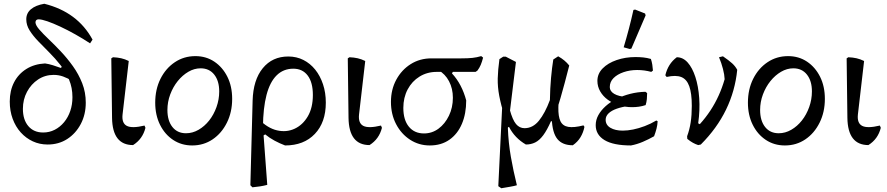

<svg xmlns="http://www.w3.org/2000/svg" viewBox="-20 -763 4724 1023"><path d="M234 7Q191 7 154.5 -10Q118 -27 90.5 -57.5Q63 -88 47.5 -130Q32 -172 32 -222Q32 -280 55 -324.5Q78 -369 120.5 -395.5Q163 -422 220 -425Q241 -422 261.5 -415.5Q282 -409 304 -401L323 -420L366 -331Q340 -347 316 -355.5Q292 -364 266 -364Q220 -364 183 -339.5Q146 -315 124 -274Q102 -233 102 -183Q102 -125 131 -91Q160 -57 210 -57Q243 -57 271.5 -71.5Q300 -86 321.5 -112Q343 -138 354.5 -172Q366 -206 366 -245Q366 -296 348 -338.5Q330 -381 302 -416.5Q274 -452 243 -483Q212 -514 184 -543Q156 -572 138 -600.5Q120 -629 120 -660Q120 -693 145 -714Q170 -735 216 -743Q393 -699 473 -552L460 -532Q422 -557 381 -580Q340 -603 301.5 -621Q263 -639 232.5 -649.5Q202 -660 186 -660Q169 -660 169 -643Q170 -628 189.5 -605.5Q209 -583 239.5 -554Q270 -525 304 -489Q338 -453 368.5 -410.5Q399 -368 418 -319.5Q437 -271 437 -216Q437 -153 410.5 -102.5Q384 -52 338.5 -22.5Q293 7 234 7Z M689 10Q579 10 577 -135L573 -452L582 -458Q606 -457 626 -452.5Q646 -448 666 -438L633 -153Q628 -107 655.5 -92.5Q683 -78 750 -94L755 -82Q740 -22 689 10Z M1004 12Q947 12 902.5 -17.5Q858 -47 832.5 -98.5Q807 -150 807 -216Q807 -287 835 -343Q863 -399 911.5 -431.5Q960 -464 1021 -464Q1078 -464 1122 -434.5Q1166 -405 1191.5 -354Q1217 -303 1217 -236Q1217 -166 1189 -109.5Q1161 -53 1113 -20.5Q1065 12 1004 12ZM971 -53Q1006 -53 1038 -71.5Q1070 -90 1094.5 -121Q1119 -152 1133.5 -192.5Q1148 -233 1148 -276Q1148 -332 1121.5 -365.5Q1095 -399 1049 -399Q1015 -399 983.5 -380.5Q952 -362 927 -331Q902 -300 887 -260Q872 -220 872 -177Q872 -120 898.5 -86.5Q925 -53 971 -53Z M1325 235 1314 224 1326 -227Q1329 -337 1380 -399.5Q1431 -462 1516 -462Q1560 -462 1596.5 -443.5Q1633 -425 1659.5 -392Q1686 -359 1701 -314Q1716 -269 1716 -216Q1716 -111 1657.5 -49.5Q1599 12 1499 12Q1470 1 1443 -13.5Q1416 -28 1393 -47L1360 -26V-127Q1406 -80 1456 -68.5Q1506 -57 1549.5 -77Q1593 -97 1620 -143Q1647 -189 1647 -257Q1647 -324 1619.5 -360.5Q1592 -397 1543 -397Q1490 -397 1454 -361.5Q1418 -326 1400 -257Q1382 -188 1381 -87L1404 222Q1385 227 1365.5 230Q1346 233 1325 235Z M1949 10Q1839 10 1837 -135L1833 -452L1842 -458Q1866 -457 1886 -452.5Q1906 -448 1926 -438L1893 -153Q1888 -107 1915.5 -92.5Q1943 -78 2010 -94L2015 -82Q2000 -22 1949 10Z M2270 12Q2212 12 2165 -18.5Q2118 -49 2090.5 -101.5Q2063 -154 2063 -220Q2063 -286 2091.5 -338.5Q2120 -391 2168.5 -421.5Q2217 -452 2278 -452H2437Q2474 -452 2497 -454.5Q2520 -457 2544 -464L2554 -456Q2548 -433 2541.5 -417.5Q2535 -402 2524 -387L2514 -380H2307Q2256 -380 2215.5 -355Q2175 -330 2152 -286.5Q2129 -243 2129 -188Q2129 -124 2158.5 -88Q2188 -52 2239 -52Q2282 -52 2316.5 -77.5Q2351 -103 2372 -146.5Q2393 -190 2393 -242Q2393 -291 2372.5 -330Q2352 -369 2316 -389L2409 -407L2388 -372Q2415 -343 2434 -306.5Q2453 -270 2464 -228Q2464 -157 2441 -103Q2418 -49 2374.5 -18.5Q2331 12 2270 12Z M2782 7Q2723 -27 2692 -87L2662 -72L2696 -179Q2711 -124 2729.5 -102Q2748 -80 2775 -80Q2819 -80 2851.5 -120Q2884 -160 2910 -230Q2911 -293 2916 -348Q2921 -403 2928 -446L2954 -463Q2972 -453 2986.5 -441Q3001 -429 3013 -414Q2988 -315 2966.5 -241Q2945 -167 2926 -113L2916 -118Q2895 -70 2874.5 -42.5Q2854 -15 2831.5 -4Q2809 7 2782 7ZM2651 240 2635 229 2659 -264 2669 -139Q2649 -205 2640 -252.5Q2631 -300 2632 -345Q2633 -390 2641 -448L2661 -461H2675L2729 -433L2686 -80Q2689 -1 2702 73Q2715 147 2734 224Q2721 228 2698 232Q2675 236 2651 240ZM3032 11Q2977 11 2950 -22Q2923 -55 2920 -129L2915 -268L2958 -271L2955 -190Q2954 -143 2966 -117.5Q2978 -92 3008 -87Q3038 -82 3089 -95L3094 -87Q3088 -57 3073 -32Q3058 -7 3032 11Z M3342 12Q3248 12 3201 -16.5Q3154 -45 3154 -96Q3154 -124 3168 -149.5Q3182 -175 3207 -197.5Q3232 -220 3265.5 -236.5Q3299 -253 3338 -263Q3377 -273 3419 -274L3428 -267Q3428 -251 3426.5 -235Q3425 -219 3420 -203Q3373 -204 3334 -199Q3295 -194 3266.5 -184Q3238 -174 3222.5 -159Q3207 -144 3207 -125Q3207 -97 3232.5 -82Q3258 -67 3298 -67Q3324 -67 3353.5 -73Q3383 -79 3415 -91Q3447 -103 3477 -121L3484 -117Q3483 -97 3478 -77.5Q3473 -58 3465 -37Q3437 -21 3405.5 -7.5Q3374 6 3342 12ZM3348 -192Q3311 -192 3277.5 -202.5Q3244 -213 3218.5 -231.5Q3193 -250 3178 -276Q3163 -302 3163 -332Q3163 -370 3191 -398.5Q3219 -427 3265.5 -443Q3312 -459 3366 -459Q3387 -459 3407 -457Q3427 -455 3448 -449Q3453 -434 3455.5 -418.5Q3458 -403 3459 -387L3450 -380Q3413 -390 3375 -390Q3336 -390 3302.5 -378.5Q3269 -367 3249 -347Q3229 -327 3229 -299Q3229 -277 3252.5 -263Q3276 -249 3321 -246L3420 -203Q3402 -197 3384 -194.5Q3366 -192 3348 -192ZM3335 -502 3303 -511Q3318 -561 3331 -610.5Q3344 -660 3355 -710L3364 -712L3417 -691L3420 -681L3344 -504Z M3700 10Q3685 5 3671.5 -2.5Q3658 -10 3642 -23L3641 -37Q3715 -98 3765 -174Q3815 -250 3841 -341Q3840 -365 3832 -396Q3824 -427 3811 -458L3832 -463Q3864 -441 3881 -425.5Q3898 -410 3908 -391Q3897 -279 3848.5 -179Q3800 -79 3714 7ZM3641 -37Q3654 -72 3660 -111Q3666 -150 3666 -199Q3666 -266 3652.5 -303.5Q3639 -341 3610 -352.5Q3581 -364 3532 -353L3525 -362Q3532 -392 3547 -416Q3562 -440 3586 -458Q3619 -458 3644 -430Q3669 -402 3685 -353Q3701 -304 3705.5 -240.5Q3710 -177 3700 -106L3732 -89Z M4162 12Q4105 12 4060.5 -17.5Q4016 -47 3990.5 -98.5Q3965 -150 3965 -216Q3965 -287 3993 -343Q4021 -399 4069.5 -431.5Q4118 -464 4179 -464Q4236 -464 4280 -434.5Q4324 -405 4349.5 -354Q4375 -303 4375 -236Q4375 -166 4347 -109.5Q4319 -53 4271 -20.5Q4223 12 4162 12ZM4129 -53Q4164 -53 4196 -71.5Q4228 -90 4252.5 -121Q4277 -152 4291.5 -192.5Q4306 -233 4306 -276Q4306 -332 4279.5 -365.5Q4253 -399 4207 -399Q4173 -399 4141.5 -380.5Q4110 -362 4085 -331Q4060 -300 4045 -260Q4030 -220 4030 -177Q4030 -120 4056.5 -86.5Q4083 -53 4129 -53Z M4607 10Q4497 10 4495 -135L4491 -452L4500 -458Q4524 -457 4544 -452.5Q4564 -448 4584 -438L4551 -153Q4546 -107 4573.5 -92.5Q4601 -78 4668 -94L4673 -82Q4658 -22 4607 10Z"/></svg>

Font: Alegreya
Style: Regular
Weight: 400
Designer: Juan Pablo del Peral
Foundry: Huerta Tipografica
Version: Version 2.009